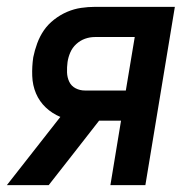

<svg xmlns="http://www.w3.org/2000/svg" viewBox="-40 -540 560 560"><path d="M-20 0 136 -199Q112 -209 93.5 -226.5Q75 -244 65 -267.5Q55 -291 54 -318.5Q53 -346 57 -373Q61 -393 68.5 -413.5Q76 -434 88 -451.5Q100 -469 118 -483Q136 -497 156 -505.5Q176 -514 196.5 -517Q217 -520 237 -520H470L384 0H282L313 -188H249L178 -97L102 0ZM208 -276H327L353 -432H237Q222 -432 208 -427Q194 -422 182.5 -411.5Q171 -401 165 -387Q159 -373 157 -359Q155 -344 155.5 -329Q156 -314 162 -301.5Q168 -289 180.5 -282.5Q193 -276 208 -276Z"/></svg>

Font: Iosevka Curly Semibold
Style: Italic
Weight: 600
Italic angle: -9°
Monospace: yes
Designer: Belleve Invis
Foundry: Belleve Invis
Version: Version 22.1.2; ttfautohint (v1.8.4)